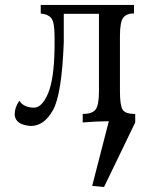

<svg xmlns="http://www.w3.org/2000/svg" viewBox="-20 -493 600 773"><path d="M104 14.2Q42 9.8 39.1 -31.2Q39.1 -61 58.1 -87.4Q75.2 -59.6 118.7 -59.6Q150.4 -61.5 174.1 -118.4Q197.8 -175.3 199.7 -299.8V-344.7Q199.7 -399.9 188.2 -417.5Q176.8 -435.1 144 -438.5V-473.1H519.5V-439Q489.7 -439 476.3 -421.9Q462.9 -404.8 462.9 -348.1V-125Q462.9 -70.8 473.1 -52.5Q483.4 -34.2 524.4 -34.2V0Q468.8 -4.9 418 -4.9Q371.6 -4.9 313 0V-34.2Q350.1 -34.2 364.3 -51.3Q378.4 -68.4 378.4 -125V-437.5H236.8V-323.7Q229 -113.8 193.4 -49.8Q157.7 14.2 104 14.2ZM398.9 259.8 351.1 255.4 419.4 -9.8 505.9 -15.1 524.4 0Z"/></svg>

Font: Almanac
Style: Regular
Weight: 400
Designer: Eden's Almanac
Version: Version 3.501;March 28, 2021;FontCreator 13.0.0.2683 64-bit